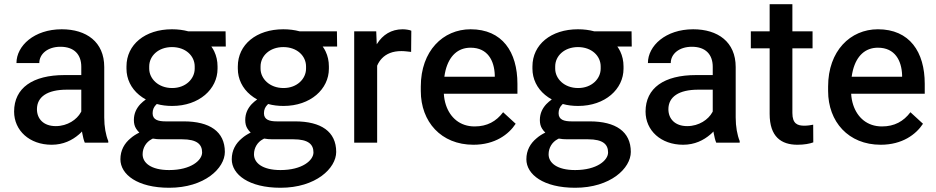

<svg xmlns="http://www.w3.org/2000/svg" viewBox="-20 -677 4440 911"><path d="M370.1 -45.9C373.5 -28.3 377 -12.2 382.3 0H493.7V-7.8C481.9 -36.1 474.6 -76.2 474.6 -119.6V-358.9C474.6 -478.5 389.6 -538.1 272.9 -538.1C142.1 -538.1 58.1 -459.5 58.1 -377.9H166.5C166.5 -420.9 206.1 -455.1 266.6 -455.1C332.5 -455.1 365.7 -418 365.7 -359.9V-320.8H286.1C135.3 -320.8 46.9 -259.8 46.9 -147.5C46.9 -58.1 119.6 9.8 225.1 9.8C280.3 9.8 322.8 -11.7 354.5 -39.1C359.9 -43.5 364.7 -48.3 369.1 -53.2C369.6 -50.8 369.6 -48.3 370.1 -45.9ZM363.3 -143.6C345.2 -110.4 300.8 -78.6 244.6 -78.6C186.5 -78.6 155.3 -113.3 155.3 -158.7C155.3 -217.8 205.1 -251.5 296.9 -251.5H365.7V-147.9C365.2 -146.5 364.3 -145 363.3 -143.6Z M1050.3 -528.3H873.5C850.1 -534.7 824.2 -538.1 795.9 -538.1C668 -538.1 580.1 -465.3 580.1 -361.8V-351.1C580.1 -302.7 601.6 -258.3 640.1 -226.6C649.9 -218.3 660.6 -211.4 671.9 -205.1C662.6 -198.7 654.3 -191.4 646 -183.1C628.4 -164.1 615.2 -140.1 615.2 -107.4C615.2 -91.3 618.7 -77.6 626 -66.4C630.4 -59.6 635.3 -53.2 641.1 -47.9C626 -40.5 611.8 -31.7 599.1 -20.5C570.3 3.4 551.3 36.1 551.3 78.6C551.3 150.9 632.3 213.9 782.7 213.9C950.7 213.9 1046.9 121.1 1046.9 43.9C1046.9 -52.7 975.1 -101.1 851.6 -101.1H765.6C730 -101.1 704.1 -108.9 704.1 -139.6C704.1 -156.7 710 -168.9 719.2 -178.7L724.1 -183.6C746.6 -177.2 771 -174.3 796.9 -174.3C925.3 -174.3 1012.2 -254.4 1012.2 -351.1V-361.8C1012.2 -387.7 1006.8 -411.6 996.6 -433.1C992.7 -441.4 988.3 -448.7 982.9 -456.1H1051.3ZM745.1 -16.1H843.8C916 -16.1 939 8.8 939 46.4C939 83.5 886.2 129.9 782.7 129.9C696.3 129.9 656.7 95.7 656.7 55.2C656.7 23.9 673.8 -2.9 698.7 -16.1C700.7 -17.6 702.6 -18.6 705.1 -19.5C717.8 -17.1 731 -16.1 745.1 -16.1ZM688 -361.8C688 -411.6 731.4 -453.6 795.9 -453.6C861.3 -453.6 903.8 -411.6 903.8 -361.8V-351.1C903.8 -304.2 862.3 -259.3 796.9 -259.3C730.5 -259.3 688 -304.2 688 -351.1Z M1578.6 -528.3H1401.9C1378.4 -534.7 1352.5 -538.1 1324.2 -538.1C1196.3 -538.1 1108.4 -465.3 1108.4 -361.8V-351.1C1108.4 -302.7 1129.9 -258.3 1168.5 -226.6C1178.2 -218.3 1189 -211.4 1200.2 -205.1C1190.9 -198.7 1182.6 -191.4 1174.3 -183.1C1156.7 -164.1 1143.6 -140.1 1143.6 -107.4C1143.6 -91.3 1147 -77.6 1154.3 -66.4C1158.7 -59.6 1163.6 -53.2 1169.4 -47.9C1154.3 -40.5 1140.1 -31.7 1127.4 -20.5C1098.6 3.4 1079.6 36.1 1079.6 78.6C1079.6 150.9 1160.6 213.9 1311 213.9C1479 213.9 1575.2 121.1 1575.2 43.9C1575.2 -52.7 1503.4 -101.1 1379.9 -101.1H1293.9C1258.3 -101.1 1232.4 -108.9 1232.4 -139.6C1232.4 -156.7 1238.3 -168.9 1247.6 -178.7L1252.4 -183.6C1274.9 -177.2 1299.3 -174.3 1325.2 -174.3C1453.6 -174.3 1540.5 -254.4 1540.5 -351.1V-361.8C1540.5 -387.7 1535.2 -411.6 1524.9 -433.1C1521 -441.4 1516.6 -448.7 1511.2 -456.1H1579.6ZM1273.4 -16.1H1372.1C1444.3 -16.1 1467.3 8.8 1467.3 46.4C1467.3 83.5 1414.6 129.9 1311 129.9C1224.6 129.9 1185.1 95.7 1185.1 55.2C1185.1 23.9 1202.1 -2.9 1227.1 -16.1C1229 -17.6 1231 -18.6 1233.4 -19.5C1246.1 -17.1 1259.3 -16.1 1273.4 -16.1ZM1216.3 -361.8C1216.3 -411.6 1259.8 -453.6 1324.2 -453.6C1389.6 -453.6 1432.1 -411.6 1432.1 -361.8V-351.1C1432.1 -304.2 1390.6 -259.3 1325.2 -259.3C1258.8 -259.3 1216.3 -304.2 1216.3 -351.1Z M1931.6 -531.2C1924.3 -535.2 1903.3 -538.1 1890.6 -538.1C1836.4 -538.1 1795.9 -511.7 1769.5 -469.7C1769 -468.8 1768.1 -467.8 1767.6 -466.8L1765.1 -528.3H1660.6V0H1769.5V-365.2C1774.9 -378.4 1782.7 -390.1 1792 -399.9C1813 -421.9 1843.3 -434.6 1884.3 -434.6C1900.4 -434.6 1916 -432.1 1930.7 -430.7Z M2226.1 9.8C2328.6 9.8 2393.6 -39.1 2426.8 -89.8L2367.2 -144.5C2334.5 -101.1 2291.5 -77.1 2231.9 -77.1C2162.6 -77.1 2115.7 -118.7 2095.7 -179.2C2090.3 -195.8 2086.9 -213.4 2085.9 -232.4H2435.1V-279.3C2435.1 -430.7 2363.3 -538.1 2212.9 -538.1C2082 -538.1 1976.6 -435.1 1976.6 -266.6V-245.1C1976.6 -99.6 2072.8 9.8 2226.1 9.8ZM2094.2 -343.8C2111.8 -412.1 2152.8 -450.7 2212.9 -450.7C2294.4 -450.7 2325.2 -388.7 2327.6 -321.3V-313H2088.4C2089.8 -323.7 2091.8 -334 2094.2 -343.8Z M2976.6 -528.3H2799.8C2776.4 -534.7 2750.5 -538.1 2722.2 -538.1C2594.2 -538.1 2506.3 -465.3 2506.3 -361.8V-351.1C2506.3 -302.7 2527.8 -258.3 2566.4 -226.6C2576.2 -218.3 2586.9 -211.4 2598.1 -205.1C2588.9 -198.7 2580.6 -191.4 2572.3 -183.1C2554.7 -164.1 2541.5 -140.1 2541.5 -107.4C2541.5 -91.3 2544.9 -77.6 2552.2 -66.4C2556.6 -59.6 2561.5 -53.2 2567.4 -47.9C2552.2 -40.5 2538.1 -31.7 2525.4 -20.5C2496.6 3.4 2477.5 36.1 2477.5 78.6C2477.5 150.9 2558.6 213.9 2709 213.9C2877 213.9 2973.1 121.1 2973.1 43.9C2973.1 -52.7 2901.4 -101.1 2777.8 -101.1H2691.9C2656.2 -101.1 2630.4 -108.9 2630.4 -139.6C2630.4 -156.7 2636.2 -168.9 2645.5 -178.7L2650.4 -183.6C2672.9 -177.2 2697.3 -174.3 2723.1 -174.3C2851.6 -174.3 2938.5 -254.4 2938.5 -351.1V-361.8C2938.5 -387.7 2933.1 -411.6 2922.9 -433.1C2918.9 -441.4 2914.6 -448.7 2909.2 -456.1H2977.5ZM2671.4 -16.1H2770C2842.3 -16.1 2865.2 8.8 2865.2 46.4C2865.2 83.5 2812.5 129.9 2709 129.9C2622.6 129.9 2583 95.7 2583 55.2C2583 23.9 2600.1 -2.9 2625 -16.1C2627 -17.6 2628.9 -18.6 2631.3 -19.5C2644 -17.1 2657.2 -16.1 2671.4 -16.1ZM2614.3 -361.8C2614.3 -411.6 2657.7 -453.6 2722.2 -453.6C2787.6 -453.6 2830.1 -411.6 2830.1 -361.8V-351.1C2830.1 -304.2 2788.6 -259.3 2723.1 -259.3C2656.7 -259.3 2614.3 -304.2 2614.3 -351.1Z M3366.2 -45.9C3369.6 -28.3 3373 -12.2 3378.4 0H3489.7V-7.8C3478 -36.1 3470.7 -76.2 3470.7 -119.6V-358.9C3470.7 -478.5 3385.7 -538.1 3269 -538.1C3138.2 -538.1 3054.2 -459.5 3054.2 -377.9H3162.6C3162.6 -420.9 3202.1 -455.1 3262.7 -455.1C3328.6 -455.1 3361.8 -418 3361.8 -359.9V-320.8H3282.2C3131.3 -320.8 3043 -259.8 3043 -147.5C3043 -58.1 3115.7 9.8 3221.2 9.8C3276.4 9.8 3318.8 -11.7 3350.6 -39.1C3356 -43.5 3360.8 -48.3 3365.2 -53.2C3365.7 -50.8 3365.7 -48.3 3366.2 -45.9ZM3359.4 -143.6C3341.3 -110.4 3296.9 -78.6 3240.7 -78.6C3182.6 -78.6 3151.4 -113.3 3151.4 -158.7C3151.4 -217.8 3201.2 -251.5 3293 -251.5H3361.8V-147.9C3361.3 -146.5 3360.4 -145 3359.4 -143.6Z M3835.4 -528.3H3739.7V-657.2H3631.8V-528.3H3542.5V-447.8H3631.8V-136.7C3631.8 -27.8 3687 9.8 3763.7 9.8C3795.9 9.8 3821.8 4.9 3838.9 -1.5L3838.4 -85.4C3829.1 -83.5 3812.5 -80.6 3796.9 -80.6C3764.2 -80.6 3739.7 -89.4 3739.7 -141.1V-447.8H3835.4Z M4158.7 9.8C4261.2 9.8 4326.2 -39.1 4359.4 -89.8L4299.8 -144.5C4267.1 -101.1 4224.1 -77.1 4164.6 -77.1C4095.2 -77.1 4048.3 -118.7 4028.3 -179.2C4022.9 -195.8 4019.5 -213.4 4018.6 -232.4H4367.7V-279.3C4367.7 -430.7 4295.9 -538.1 4145.5 -538.1C4014.6 -538.1 3909.2 -435.1 3909.2 -266.6V-245.1C3909.2 -99.6 4005.4 9.8 4158.7 9.8ZM4026.9 -343.8C4044.4 -412.1 4085.4 -450.7 4145.5 -450.7C4227.1 -450.7 4257.8 -388.7 4260.3 -321.3V-313H4021C4022.5 -323.7 4024.4 -334 4026.9 -343.8Z"/></svg>

Font: Bert Sans Medium
Style: Regular
Weight: 500
Designer: Christian Robertson (Google), Cristiano Sobral
Foundry: Google, Cristiano Sobral
Version: Version 3.101